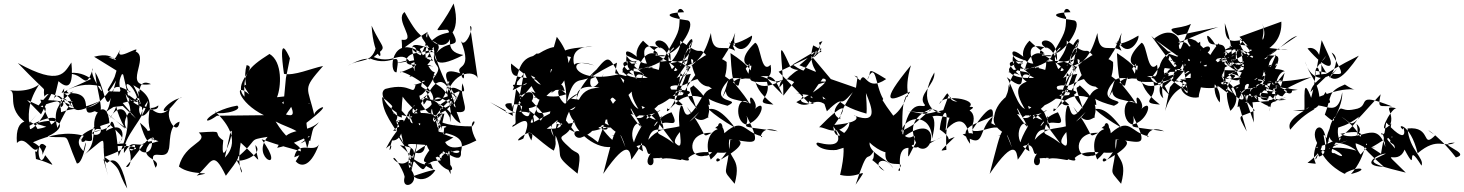

<svg xmlns="http://www.w3.org/2000/svg" viewBox="-20 -1006 8386 1100"><path d="M223 -392C281 -407 190 -271 152 -266C120 -437 204 -508 234 -574C224 -501 116 -474 26 -491C93 -487 -1 -386 141 -294C149 -301 260 -430 125 -273C345 -395 344 -291 195 -267C168 -327 63 -347 77 -187C127 -239 170 -116 196 -156C188 -103 175 -183 186 -95C287 -71 309 -26 239 -117C198 -13 177 -239 245 -167C188 -56 271 -141 169 -191C268 -235 366 -254 460 -228C410 -161 521 -211 435 -211C575 -167 452 -241 545 -302C608 -186 417 -250 569 -261C476 -295 557 -188 456 -114C639 -257 534 -221 599 1C557 -147 575 -81 594 -73C653 -126 690 -21 709 74C645 -31 688 -32 578 -107C739 -161 756 -216 569 -161C801 -191 781 -133 717 -156C788 -220 739 -99 716 -164C744 -89 721 -39 702 -51C860 -237 772 -184 957 -263C823 -272 751 -247 888 -197C727 -145 751 -225 690 -129C681 -222 810 -328 828 -429C730 -292 859 -314 744 -518C926 -416 768 -360 868 -200C760 -273 887 -214 782 -303C845 -88 871 -244 843 -244C895 -47 671 -165 849 -198C750 -88 918 -104 871 -45C816 -182 928 -72 946 -148C958 -172 941 -291 1009 -309C998 -219 923 -333 955 -382C869 -335 948 -437 1022 -446C982 -455 939 -293 842 -387C774 -276 757 -403 802 -461C824 -515 806 -264 770 -486C859 -389 721 -480 579 -357C643 -410 579 -568 718 -484C668 -572 778 -506 774 -382C795 -377 739 -575 845 -524C674 -496 841 -676 757 -711C794 -760 613 -628 677 -738C606 -602 669 -720 519 -681L686 -578L728 -395L763 -447C875 -407 698 -411 716 -462C783 -418 828 -360 887 -402C890 -339 689 -414 696 -492C707 -402 726 -435 728 -351C824 -464 648 -333 708 -268C566 -368 556 -393 698 -268C575 -485 718 -481 606 -322C665 -442 778 -378 659 -111C646 -305 620 -335 611 -291C715 -197 674 -212 659 -185C699 -213 693 -321 588 -256C596 -316 664 -284 526 -251C493 -355 596 -454 607 -301C511 -272 373 -228 458 -140C492 -286 460 -59 420 -70C335 -268 401 -206 252 -224C376 -279 329 -344 184 -298C324 -260 284 -240 211 -435C267 -427 369 -444 413 -371C339 -474 318 -463 330 -363C466 -416 514 -327 645 -545C582 -299 593 -480 526 -592C534 -468 595 -328 523 -369C414 -321 554 -495 347 -470C437 -431 337 -304 558 -429C427 -372 325 -349 348 -500C297 -419 385 -554 554 -512C598 -417 480 -591 513 -614C460 -458 468 -618 333 -576C472 -630 553 -494 505 -555C372 -491 344 -492 375 -472C454 -503 334 -462 322 -388C393 -415 261 -505 235 -452C217 -532 285 -434 82 -645C328 -509 348 -592 389 -648C399 -547 387 -476 315 -541C269 -336 277 -477 321 -455C422 -370 423 -523 309 -273C273 -400 353 -407 308 -426C194 -406 137 -333 294 -507L215 -351L135 -433ZM670 -489C633 -614 791 -615 602 -677C647 -681 668 -655 637 -566C592 -461 547 -489 728 -478C722 -506 640 -388 664 -438L759 -327L683 -399L627 -393Z M1628 -489C1594 -456 1717 -320 1618 -350C1681 -441 1708 -468 1567 -449C1591 -507 1600 -652 1524 -697C1395 -615 1372 -582 1381 -452C1306 -528 1462 -621 1393 -633C1355 -499 1463 -372 1395 -514C1395 -514 1348 -552 1408 -465C1315 -545 1342 -419 1492 -346L1223 -343C1114 -266 1166 -370 1339 -401C1380 -367 1206 -342 1212 -368C1399 -193 1257 -99 1268 -102L1301 -254C1335 -284 1237 -4 1259 -202C1186 -249 1285 -258 1119 -247C1181 -190 1040 -190 1005 -52C1075 6 1235 -26 1107 0C1195 -72 1197 -157 1274 1C1343 -90 1377 -133 1300 -107C1289 -159 1290 -40 1336 -87C1408 29 1326 2 1359 -189C1499 -62 1456 -61 1443 -175C1501 -116 1327 -61 1331 -97C1472 -214 1390 -202 1513 -222C1411 -99 1630 -3 1479 -208C1706 -127 1769 -145 1666 -105C1684 -206 1777 -126 1807 -178C1754 -34 1696 -55 1674 -82C1750 -195 1668 -130 1559 -310C1647 -263 1725 -264 1739 -156C1772 -241 1719 -212 1757 -198C1780 -306 1774 -260 1807 -306C1721 -229 1628 -294 1568 -159C1708 -189 1829 -280 1701 -184C1795 -222 1703 -244 1749 -415C1779 -410 1693 -429 1670 -294L1730 -298C1936 -454 1760 -376 1782 -340C1743 -517 1707 -486 1831 -628C1762 -614 1665 -570 1607 -583C1573 -818 1625 -708 1641 -672L1618 -559L1604 -409L1596 -418L1644 -453Z M2333 -641C2502 -714 2235 -605 2430 -570L2482 -573L2447 -577C2280 -629 2424 -577 2455 -678C2386 -682 2463 -664 2274 -591C2254 -618 2513 -504 2454 -407C2428 -533 2298 -554 2441 -477C2268 -321 2347 -398 2292 -307C2309 -340 2171 -298 2329 -272C2346 -298 2289 -450 2353 -278C2218 -492 2179 -363 2282 -332C2276 -464 2309 -518 2279 -472C2287 -441 2310 -422 2431 -298C2390 -350 2358 -383 2400 -542C2461 -551 2310 -504 2362 -524C2345 -444 2344 -539 2189 -497C2124 -467 2255 -300 2372 -347C2316 -345 2387 -390 2438 -483C2307 -561 2384 -497 2375 -371C2517 -378 2409 -527 2591 -390C2532 -609 2470 -534 2434 -472C2394 -410 2529 -468 2497 -336C2362 -399 2310 -294 2364 -437C2314 -380 2439 -345 2390 -410C2298 -250 2251 -294 2235 -359C2223 -362 2253 -359 2291 -187C2231 -298 2172 -352 2169 -450C2334 -328 2201 -299 2269 -314C2213 -199 2321 -225 2338 -32C2359 -121 2385 -250 2377 -230C2370 -322 2296 -358 2191 -155C2261 -222 2183 -72 2226 -201C2294 -197 2302 -329 2232 -257C2315 -262 2275 -182 2412 -181C2562 -86 2572 -137 2527 -120C2447 -196 2466 -277 2586 -289C2506 -188 2442 -243 2466 -259C2512 -345 2521 -183 2447 -348C2332 -207 2410 -223 2376 -306C2288 -278 2465 -330 2345 -265C2444 -267 2376 -137 2353 -251C2402 -167 2312 -5 2234 -96C2235 -130 2308 2 2297 12C2279 91 2392 47 2338 -30C2338 -70 2289 -65 2361 -82C2322 -133 2269 -175 2272 -174C2358 -159 2365 -155 2336 -63C2270 58 2336 -4 2463 -32C2429 -124 2466 -3 2325 -113C2461 38 2356 -79 2513 -93C2388 -82 2388 -63 2474 -30C2410 66 2279 27 2334 -161C2267 -200 2420 -169 2462 -176C2352 -29 2432 -91 2521 -87C2495 -53 2476 -206 2550 -109C2543 -87 2553 -270 2562 -8L2513 -104C2639 -10 2526 -4 2476 -103C2524 -128 2558 -181 2474 -183C2507 -309 2463 -315 2455 -383C2441 -363 2445 -281 2685 -282C2730 -333 2642 -322 2709 -201C2613 -152 2502 -122 2525 -274C2434 -226 2468 -150 2403 -265C2433 -145 2406 -118 2357 -132C2498 -238 2436 -129 2578 -219C2543 -221 2411 -307 2422 -228C2509 -146 2629 -49 2621 -136C2631 -181 2644 -233 2476 -253C2512 -220 2469 -257 2519 -358C2391 -252 2383 -123 2537 -92C2458 -92 2572 -161 2570 -137C2665 -170 2581 -57 2499 -223C2530 -249 2573 -303 2492 -277C2464 -419 2510 -290 2601 -463C2560 -350 2391 -367 2582 -452C2458 -354 2432 -257 2512 -365C2475 -207 2411 -166 2465 -335C2547 -215 2462 -342 2526 -356C2480 -167 2554 -316 2434 -361C2306 -484 2488 -468 2557 -333C2562 -244 2563 -420 2565 -501C2600 -518 2664 -433 2629 -529C2607 -427 2711 -334 2561 -372C2542 -490 2586 -406 2619 -300C2554 -328 2581 -400 2425 -432C2385 -365 2433 -460 2367 -429C2477 -461 2489 -386 2526 -460C2604 -631 2482 -493 2579 -406C2666 -575 2578 -406 2387 -437C2369 -539 2351 -356 2466 -561C2528 -644 2452 -610 2468 -704C2487 -645 2528 -511 2603 -434C2527 -554 2494 -628 2619 -585C2648 -504 2640 -632 2626 -571C2568 -651 2700 -579 2619 -775C2642 -717 2703 -860 2673 -856L2717 -557C2707 -597 2591 -613 2539 -467C2496 -544 2438 -504 2471 -594C2441 -582 2380 -747 2384 -725C2469 -766 2455 -805 2562 -821C2573 -727 2459 -722 2430 -819C2420 -654 2285 -639 2461 -626C2457 -616 2431 -675 2325 -566C2411 -581 2372 -597 2464 -738C2477 -678 2447 -595 2635 -691C2508 -712 2587 -805 2543 -836C2447 -835 2483 -802 2579 -986C2630 -799 2516 -779 2561 -841C2638 -711 2554 -791 2480 -703C2540 -786 2383 -760 2431 -824C2248 -713 2291 -699 2281 -778C2375 -767 2237 -893 2298 -937C2412 -729 2371 -887 2460 -656C2250 -742 2382 -765 2365 -701L2465 -722C2278 -786 2359 -730 2358 -598C2287 -759 2253 -626 2121 -679C2203 -748 2178 -708 2109 -859C2120 -668 2195 -636 2139 -756C2116 -633 2048 -676 1972 -629C2119 -709 2107 -639 2097 -672C2234 -613 2277 -742 2252 -592C2204 -585 2221 -823 2398 -700C2286 -723 2260 -578 2422 -661C2398 -767 2479 -763 2396 -792C2521 -599 2491 -783 2373 -664L2233 -640L2307 -658Z M2911 -414C2791 -426 3015 -271 2964 -448C2904 -313 2957 -305 2919 -289C2886 -239 3062 -416 2978 -212C2878 -162 3064 -317 3024 -201C2963 -316 3079 -184 3153 -143C3205 -263 3039 -213 3238 -413C3155 -417 3086 -405 3162 -198C3162 -358 3244 -273 3172 -296C3143 -339 3271 -264 3112 -268C3239 -362 3121 -319 3274 -248C3168 -395 3183 -350 3159 -240C3225 -88 3128 -140 3289 -11C3313 -148 3297 -118 3256 -149C3128 -263 3241 -187 3266 -319C3283 -236 3426 -125 3522 -176C3378 -281 3405 -412 3276 -298C3301 -333 3178 -241 3240 -366C3270 -259 3391 -247 3358 -260C3476 -313 3492 -239 3408 -273C3461 -314 3433 -281 3406 -191C3229 -334 3256 -189 3317 -221C3423 -263 3404 -336 3269 -324C3338 -284 3398 -323 3541 -329L3477 -436C3509 -486 3490 -330 3654 -548L3504 -586L3515 -647C3388 -587 3306 -525 3392 -566C3430 -509 3394 -480 3452 -618C3380 -420 3315 -535 3406 -616C3299 -522 3263 -420 3294 -409C3253 -517 3357 -516 3416 -503C3269 -504 3305 -367 3244 -376C3338 -432 3365 -425 3252 -441C3338 -496 3241 -456 3219 -409C3162 -452 3162 -542 3234 -455C3249 -501 3194 -409 3023 -483C3111 -353 3091 -528 3215 -484C3206 -515 3199 -553 3137 -473C3182 -496 3318 -605 3170 -795C3086 -514 3176 -663 3126 -576C3140 -548 3116 -717 3251 -679C3178 -511 3230 -585 3224 -406C3265 -586 3300 -527 3363 -565C3471 -701 3462 -690 3527 -581C3254 -514 3212 -697 3385 -631C3245 -671 3252 -619 3287 -588C3224 -716 3312 -743 3374 -738C3135 -730 3236 -680 3192 -730C3187 -686 3211 -787 3068 -700C3041 -692 3078 -715 3034 -685C2942 -663 2952 -564 2917 -489C3083 -569 3017 -571 3101 -501C3102 -554 3086 -476 3021 -574C3091 -544 3001 -557 2940 -568C2983 -589 2900 -531 2908 -642L2981 -584L2948 -408L2995 -430C3051 -292 2965 -348 2966 -372C2959 -476 2891 -346 3025 -513C3079 -406 3083 -482 3019 -436C3060 -372 2928 -456 3077 -447C3020 -333 3075 -352 3174 -379C2950 -258 3027 -291 3063 -406C2960 -346 2976 -447 2931 -433C3090 -564 3024 -355 3005 -451C3125 -317 3097 -359 3076 -309C3119 -292 2885 -499 2917 -361L2943 -537L2985 -588C3054 -458 2868 -560 2933 -499C2938 -497 3023 -389 3037 -291C3061 -428 2865 -325 2877 -373L2787 -421L2918 -342Z M3910 -630C3950 -599 3873 -533 3950 -777C3892 -691 3884 -650 3930 -593C3891 -698 3731 -641 3707 -643C3777 -720 3758 -680 3664 -773C3587 -695 3630 -595 3784 -664C3635 -572 3549 -614 3571 -688C3703 -625 3620 -688 3620 -688C3507 -775 3600 -584 3648 -683C3617 -654 3580 -580 3650 -537C3711 -638 3555 -551 3577 -661C3658 -591 3762 -463 3841 -571C3760 -615 3617 -635 3719 -618C3712 -653 3603 -501 3671 -546C3609 -526 3548 -504 3667 -338C3655 -489 3582 -412 3692 -386C3673 -389 3820 -495 3891 -405C3794 -381 3875 -565 3927 -626C3853 -400 3785 -333 3804 -386C3824 -354 3860 -491 4001 -448C3885 -241 3905 -427 3880 -398C3846 -311 3915 -122 3851 -184C3822 -213 3934 -311 3986 -365C3877 -221 3793 -322 3694 -205C3727 -340 3835 -170 3747 -365C3656 -459 3718 -309 3622 -332C3662 -361 3698 -365 3608 -347C3563 -472 3562 -305 3495 -393C3500 -229 3512 -255 3614 -181C3554 -273 3554 -321 3595 -385C3670 -259 3671 -245 3593 -353C3743 -312 3839 -442 3684 -323C3694 -396 3748 -305 3841 -184C3727 -274 3739 -198 3771 -344C3696 -216 3721 -328 3827 -363C3881 -260 3802 -323 3770 -296C3748 -388 3793 -271 3683 -345C3808 -435 3815 -522 3918 -464L3755 -449C3756 -428 3713 -440 3683 -398C3610 -325 3577 -494 3534 -564C3689 -441 3558 -640 3691 -560C3520 -548 3504 -642 3628 -643C3620 -655 3458 -682 3630 -560C3579 -611 3473 -573 3615 -617C3491 -543 3589 -385 3544 -521C3550 -391 3354 -334 3538 -232C3557 -449 3502 -348 3537 -457C3431 -377 3448 -255 3520 -289C3573 -208 3356 -224 3574 -233L3445 -300C3472 -400 3444 -427 3334 -258C3422 -235 3509 -359 3563 -162C3506 -304 3514 -309 3436 -10C3584 -226 3591 -136 3597 -91C3724 -262 3636 -250 3664 -139C3550 -198 3622 -348 3655 -282C3551 -108 3656 -127 3613 -162C3732 -223 3646 -39 3752 -175C3620 -60 3742 -23 3722 -99C3795 -107 3799 -78 3888 -168C3692 -49 3717 -114 3921 -137C3781 -180 3850 -162 3765 -89C3790 -118 3909 -74 3881 -95C3926 -80 3933 -86 3923 -101C3985 -162 4108 -119 4142 -134C4069 -22 4074 -128 4106 -90C4253 -170 4248 -213 4164 -204C4144 20 4109 -51 4189 47C4234 -119 4141 -80 4158 -207C4296 -197 4356 -145 4257 -343C4283 -263 4169 -292 4436 -254C4338 -298 4329 -198 4347 -225C4236 -246 4240 -353 4109 -223C4153 -338 4042 -324 4124 -191C4166 -330 3978 -266 4052 -92C4175 -197 4128 -330 4077 -272C4129 -274 4081 -105 4018 -114C3925 -87 3907 -251 4058 -245C3991 -213 4046 -222 3915 -394C3985 -266 4030 -342 4040 -332C4023 -346 4093 -396 3952 -517C3932 -489 3917 -542 3976 -366C3962 -427 3876 -436 3938 -583C3879 -569 3829 -583 3740 -399C3844 -435 3911 -554 3878 -467C3897 -547 3752 -388 3860 -646C3778 -516 3685 -678 3676 -461C3690 -605 3841 -529 3756 -487C3908 -553 3835 -482 3934 -537C4032 -585 4019 -511 4057 -711C4041 -640 3986 -639 3883 -449C3905 -458 4016 -493 3811 -493L3938 -676C3946 -573 4006 -459 4104 -534C4121 -473 3981 -559 3996 -342C3983 -279 4017 -508 4190 -275C4060 -349 3978 -428 4047 -404C4043 -507 3937 -455 4148 -400C4247 -449 4022 -398 4153 -547C4105 -423 4184 -445 4281 -413C4260 -498 4335 -400 4301 -378C4379 -456 4344 -307 4254 -293C4184 -310 4200 -479 4275 -412C4182 -560 4177 -480 4165 -702C4383 -561 4232 -547 4411 -407C4280 -417 4405 -439 4374 -537C4313 -535 4256 -534 4287 -575C4446 -569 4362 -468 4609 -636C4388 -490 4328 -475 4269 -587C4318 -585 4273 -577 4275 -571C4305 -714 4274 -735 4299 -683C4356 -597 4145 -608 4306 -761C4340 -754 4338 -576 4395 -635C4415 -512 4305 -623 4464 -463C4402 -585 4420 -583 4227 -553C4201 -690 4239 -653 4280 -555C4121 -563 4171 -569 4118 -447C4230 -659 4263 -466 4275 -642C4161 -507 4272 -471 4124 -576C4162 -532 4044 -601 4003 -566C4076 -415 4150 -543 4143 -651C4015 -747 4062 -475 4192 -818C4155 -655 4317 -832 4123 -713C4075 -681 4139 -650 4170 -772C4228 -661 4297 -778 4288 -802C4110 -694 4154 -822 4191 -715C4127 -759 4063 -681 4053 -817C4011 -668 3972 -665 3936 -623C3824 -651 4000 -716 3906 -733C3945 -812 3973 -793 3903 -692C3879 -598 3840 -574 3822 -626C3770 -724 3903 -772 3805 -697C3875 -711 3971 -871 3921 -889C3791 -906 3780 -933 3899 -936C3878 -979 3845 -940 3874 -907C3872 -823 3871 -825 3790 -684C3688 -679 3777 -723 3734 -685C3858 -709 3759 -639 3638 -606C3663 -753 3823 -725 3732 -551C3653 -684 3629 -791 3792 -718C3645 -767 3828 -839 3822 -658C3763 -809 3697 -687 3735 -698C3869 -613 3811 -653 3898 -568C4008 -711 3933 -663 3819 -643C3954 -809 3800 -814 3904 -755C4013 -675 3973 -750 4030 -686C4038 -715 3926 -603 3877 -632L3940 -678L3867 -500L3883 -620Z M4648 -540C4516 -753 4695 -515 4521 -636L4642 -708C4598 -711 4762 -685 4639 -746C4588 -589 4749 -561 4560 -632C4763 -814 4665 -683 4639 -678C4719 -764 4640 -755 4692 -770C4605 -609 4551 -568 4468 -458C4466 -700 4420 -816 4511 -618C4580 -580 4574 -658 4445 -504C4455 -626 4604 -484 4638 -443C4601 -462 4579 -444 4644 -410C4481 -418 4652 -471 4540 -470C4661 -462 4598 -434 4694 -556C4740 -554 4697 -503 4542 -421C4627 -361 4664 -506 4761 -339C4684 -456 4677 -472 4715 -433C4676 -467 4722 -361 4717 -368C4833 -483 4771 -368 4866 -478C4785 -355 4792 -330 4795 -323C4708 -367 4815 -446 4855 -468C4727 -485 4753 -408 4944 -355C4945 -366 4948 -376 4941 -473C4976 -388 5013 -294 4878 -342C4853 -360 4967 -309 4760 -290C4853 -418 4813 -421 4673 -277C4713 -279 4768 -216 4845 -307C4858 -272 4766 -167 4754 -280C4741 -303 4871 -136 4666 -189C4638 -187 4681 -138 4773 -147C4915 -191 4910 -181 4773 -273C4771 -227 4849 -240 4793 -4C4910 26 4969 -76 4882 52C4959 -182 4942 -66 4986 -140C4993 -45 4936 -137 5047 -27C4967 -66 5045 -126 5096 -43C5079 -89 4955 -126 4962 -190C5013 -137 5100 -111 5056 -154C5027 -6 5189 -112 5126 -31C5157 1 5100 -157 5185 -159C5178 -59 5185 -130 5244 -211C5344 -277 5227 -138 5382 -224C5267 -170 5305 -165 5257 -185C5240 -138 5178 -173 5216 -177C5232 -301 5204 -140 5120 -279C5011 -220 5189 -295 5094 -171C5377 -425 5342 -102 5242 -161C5148 -326 5290 -370 5320 -386C5190 -267 5214 -295 5143 -252C5166 -347 5316 -361 5320 -212C5364 -380 5280 -341 5321 -339C5386 -360 5494 -279 5516 -373C5446 -395 5390 -357 5402 -147C5372 -146 5345 -121 5450 -221C5353 -190 5476 -188 5364 -264C5372 -361 5421 -422 5397 -259C5487 -360 5532 -301 5538 -182C5461 -284 5567 -290 5676 -344C5575 -273 5636 -138 5495 -236C5602 -267 5544 -179 5552 -290C5590 -400 5455 -414 5420 -315C5575 -389 5569 -394 5534 -394C5584 -437 5375 -472 5362 -410C5441 -516 5376 -458 5465 -424C5389 -423 5443 -530 5384 -375C5249 -343 5296 -353 5168 -372C5396 -337 5253 -414 5371 -362C5348 -348 5229 -416 5333 -591C5341 -521 5229 -459 5279 -405C5280 -375 5187 -472 5151 -217C5141 -490 5179 -441 5194 -481C5074 -418 5014 -408 5199 -632C5151 -471 5207 -453 5165 -448C5193 -483 5135 -332 5058 -329C5149 -320 5081 -337 5008 -483C5010 -488 5015 -386 5040 -439C4993 -518 5000 -663 4948 -549C4984 -590 4924 -635 5057 -553C4939 -472 4939 -611 4908 -545C4874 -577 4862 -577 4893 -566L4884 -503L4740 -553L4630 -684L4441 -595L4613 -416L4647 -518L4720 -538Z M6124 -630C6164 -599 6087 -533 6164 -777C6106 -691 6098 -650 6144 -593C6105 -698 5945 -641 5921 -643C5991 -720 5972 -680 5878 -773C5801 -695 5844 -595 5998 -664C5849 -572 5763 -614 5785 -688C5917 -625 5834 -688 5834 -688C5721 -775 5814 -584 5862 -683C5831 -654 5794 -580 5864 -537C5925 -638 5769 -551 5791 -661C5872 -591 5976 -463 6055 -571C5974 -615 5831 -635 5933 -618C5926 -653 5817 -501 5885 -546C5823 -526 5762 -504 5881 -338C5869 -489 5796 -412 5906 -386C5887 -389 6034 -495 6105 -405C6008 -381 6089 -565 6141 -626C6067 -400 5999 -333 6018 -386C6038 -354 6074 -491 6215 -448C6099 -241 6119 -427 6094 -398C6060 -311 6129 -122 6065 -184C6036 -213 6148 -311 6200 -365C6091 -221 6007 -322 5908 -205C5941 -340 6049 -170 5961 -365C5870 -459 5932 -309 5836 -332C5876 -361 5912 -365 5822 -347C5777 -472 5776 -305 5709 -393C5714 -229 5726 -255 5828 -181C5768 -273 5768 -321 5809 -385C5884 -259 5885 -245 5807 -353C5957 -312 6053 -442 5898 -323C5908 -396 5962 -305 6055 -184C5941 -274 5953 -198 5985 -344C5910 -216 5935 -328 6041 -363C6095 -260 6016 -323 5984 -296C5962 -388 6007 -271 5897 -345C6022 -435 6029 -522 6132 -464L5969 -449C5970 -428 5927 -440 5897 -398C5824 -325 5791 -494 5748 -564C5903 -441 5772 -640 5905 -560C5734 -548 5718 -642 5842 -643C5834 -655 5672 -682 5844 -560C5793 -611 5687 -573 5829 -617C5705 -543 5803 -385 5758 -521C5764 -391 5568 -334 5752 -232C5771 -449 5716 -348 5751 -457C5645 -377 5662 -255 5734 -289C5787 -208 5570 -224 5788 -233L5659 -300C5686 -400 5658 -427 5548 -258C5636 -235 5723 -359 5777 -162C5720 -304 5728 -309 5650 -10C5798 -226 5805 -136 5811 -91C5938 -262 5850 -250 5878 -139C5764 -198 5836 -348 5869 -282C5765 -108 5870 -127 5827 -162C5946 -223 5860 -39 5966 -175C5834 -60 5956 -23 5936 -99C6009 -107 6013 -78 6102 -168C5906 -49 5931 -114 6135 -137C5995 -180 6064 -162 5979 -89C6004 -118 6123 -74 6095 -95C6140 -80 6147 -86 6137 -101C6199 -162 6322 -119 6356 -134C6283 -22 6288 -128 6320 -90C6467 -170 6462 -213 6378 -204C6358 20 6323 -51 6403 47C6448 -119 6355 -80 6372 -207C6510 -197 6570 -145 6471 -343C6497 -263 6383 -292 6650 -254C6552 -298 6543 -198 6561 -225C6450 -246 6454 -353 6323 -223C6367 -338 6256 -324 6338 -191C6380 -330 6192 -266 6266 -92C6389 -197 6342 -330 6291 -272C6343 -274 6295 -105 6232 -114C6139 -87 6121 -251 6272 -245C6205 -213 6260 -222 6129 -394C6199 -266 6244 -342 6254 -332C6237 -346 6307 -396 6166 -517C6146 -489 6131 -542 6190 -366C6176 -427 6090 -436 6152 -583C6093 -569 6043 -583 5954 -399C6058 -435 6125 -554 6092 -467C6111 -547 5966 -388 6074 -646C5992 -516 5899 -678 5890 -461C5904 -605 6055 -529 5970 -487C6122 -553 6049 -482 6148 -537C6246 -585 6233 -511 6271 -711C6255 -640 6200 -639 6097 -449C6119 -458 6230 -493 6025 -493L6152 -676C6160 -573 6220 -459 6318 -534C6335 -473 6195 -559 6210 -342C6197 -279 6231 -508 6404 -275C6274 -349 6192 -428 6261 -404C6257 -507 6151 -455 6362 -400C6461 -449 6236 -398 6367 -547C6319 -423 6398 -445 6495 -413C6474 -498 6549 -400 6515 -378C6593 -456 6558 -307 6468 -293C6398 -310 6414 -479 6489 -412C6396 -560 6391 -480 6379 -702C6597 -561 6446 -547 6625 -407C6494 -417 6619 -439 6588 -537C6527 -535 6470 -534 6501 -575C6660 -569 6576 -468 6823 -636C6602 -490 6542 -475 6483 -587C6532 -585 6487 -577 6489 -571C6519 -714 6488 -735 6513 -683C6570 -597 6359 -608 6520 -761C6554 -754 6552 -576 6609 -635C6629 -512 6519 -623 6678 -463C6616 -585 6634 -583 6441 -553C6415 -690 6453 -653 6494 -555C6335 -563 6385 -569 6332 -447C6444 -659 6477 -466 6489 -642C6375 -507 6486 -471 6338 -576C6376 -532 6258 -601 6217 -566C6290 -415 6364 -543 6357 -651C6229 -747 6276 -475 6406 -818C6369 -655 6531 -832 6337 -713C6289 -681 6353 -650 6384 -772C6442 -661 6511 -778 6502 -802C6324 -694 6368 -822 6405 -715C6341 -759 6277 -681 6267 -817C6225 -668 6186 -665 6150 -623C6038 -651 6214 -716 6120 -733C6159 -812 6187 -793 6117 -692C6093 -598 6054 -574 6036 -626C5984 -724 6117 -772 6019 -697C6089 -711 6185 -871 6135 -889C6005 -906 5994 -933 6113 -936C6092 -979 6059 -940 6088 -907C6086 -823 6085 -825 6004 -684C5902 -679 5991 -723 5948 -685C6072 -709 5973 -639 5852 -606C5877 -753 6037 -725 5946 -551C5867 -684 5843 -791 6006 -718C5859 -767 6042 -839 6036 -658C5977 -809 5911 -687 5949 -698C6083 -613 6025 -653 6112 -568C6222 -711 6147 -663 6033 -643C6168 -809 6014 -814 6118 -755C6227 -675 6187 -750 6244 -686C6252 -715 6140 -603 6091 -632L6154 -678L6081 -500L6097 -620Z M6672 -712 6748 -697 6785 -480C6594 -614 6648 -572 6681 -686C6751 -578 6738 -609 6773 -732C6649 -585 6682 -718 6730 -626C6641 -625 6627 -493 6645 -443C6592 -480 6640 -617 6754 -611C6689 -574 6804 -640 6710 -548C6806 -530 6796 -428 6760 -499C6732 -543 6803 -607 6888 -624L6677 -698L6574 -556C6615 -488 6693 -577 6672 -583C6632 -570 6636 -605 6758 -592C6613 -556 6644 -565 6643 -505C6793 -621 6725 -672 6830 -675L6683 -507L6655 -370C6684 -469 6737 -506 6797 -522C6698 -534 6765 -430 6848 -449C6848 -501 6903 -543 6801 -615C6863 -601 6905 -520 6967 -596C6795 -505 6903 -571 6846 -631C6838 -599 6868 -571 6856 -767C6791 -716 6650 -747 6622 -620C6783 -603 6753 -589 6801 -601C6801 -601 6690 -527 6862 -661C6704 -658 6772 -520 6768 -666C6783 -563 6990 -504 6897 -673C6996 -624 6878 -614 6964 -623L6858 -578C6853 -683 6993 -623 6837 -554C6801 -589 6843 -557 7004 -496C6893 -603 7067 -596 6962 -758C6792 -554 6990 -565 6968 -419C6892 -512 7001 -619 6886 -572C6865 -695 6821 -687 6901 -631C6851 -601 6792 -546 6918 -581C6948 -758 6840 -676 6843 -575C7071 -606 7000 -501 6953 -510C7011 -599 7119 -451 7029 -371C6953 -587 7125 -558 7023 -584C7104 -587 7129 -474 7219 -628C7143 -618 7012 -585 7017 -579C7068 -559 7013 -479 6908 -556C7127 -376 6927 -560 7044 -471C6984 -565 6902 -615 7104 -653L7140 -683L7079 -560L7093 -443C7055 -525 7265 -515 7317 -463C7150 -484 7030 -471 7326 -549C7096 -422 7164 -415 7198 -591C7268 -666 7209 -454 7158 -456C7118 -419 7257 -478 7301 -681C7167 -533 7247 -454 7289 -432C7278 -589 7269 -519 7155 -553C7307 -549 7182 -583 7034 -501C7062 -419 7142 -416 7084 -483C7158 -494 7036 -530 7078 -472C7131 -577 7279 -545 7215 -682C7105 -508 7131 -598 7185 -426C7218 -480 7034 -501 7169 -374C7080 -325 7061 -367 7123 -253L7075 -414L7349 -434C7254 -461 7230 -335 7251 -430C7194 -452 7278 -384 7239 -531C7177 -441 7183 -460 7256 -441L7108 -463L7164 -304C7162 -362 7152 -559 7122 -421C7089 -544 7135 -540 7172 -559C7267 -523 7395 -544 7493 -564C7242 -464 7251 -413 7349 -450C7239 -398 7202 -418 7243 -417C7291 -466 7231 -312 7258 -393C7057 -480 7273 -500 7070 -392C7082 -533 7161 -475 7203 -531C7200 -495 7361 -487 7365 -503C7193 -438 7160 -559 7171 -487C7182 -495 7273 -615 7194 -555C7270 -580 7127 -754 7247 -549C7371 -736 7255 -673 7253 -692C7228 -682 7268 -658 7147 -662C7276 -657 7176 -559 7325 -502C7219 -643 7100 -709 7135 -687C7072 -568 7041 -743 7086 -720C7135 -653 7085 -479 7060 -502C7206 -564 7080 -484 7157 -480C7154 -637 7344 -625 7173 -585C7311 -605 7168 -607 7139 -477C7201 -572 7238 -497 7333 -491C7399 -424 7400 -552 7327 -454C7261 -457 7292 -596 7341 -598C7287 -627 7276 -581 7216 -669C7251 -670 7269 -743 7359 -719L7061 -752L6981 -713C7084 -740 7154 -714 7198 -626C7213 -686 7230 -752 7204 -819C7170 -677 7241 -801 7211 -872C7269 -726 7103 -752 7203 -660C7133 -635 7179 -639 7087 -720C7117 -601 7092 -629 7006 -561C7122 -521 7086 -553 7001 -714C7079 -650 7022 -568 7002 -688C7133 -558 7039 -717 6996 -655C7058 -574 7132 -601 7199 -548C7104 -599 6959 -505 6985 -597C6915 -485 7047 -631 6977 -660C6936 -657 7004 -676 7115 -782C7015 -758 6999 -772 6997 -873C7086 -620 6986 -645 7075 -595C7052 -632 6951 -645 7063 -713C7205 -712 6931 -687 6923 -606C6936 -671 7181 -700 7021 -740C7100 -761 7023 -608 7094 -639C7034 -717 6954 -578 6914 -694C6894 -517 6831 -658 6808 -502C7002 -756 7078 -742 6908 -649C7054 -735 7050 -563 6978 -658C7029 -731 6965 -610 6857 -627C6838 -607 6824 -530 6740 -554C6825 -496 6933 -489 6988 -518C7009 -695 6984 -588 6925 -658C6856 -642 6820 -780 6867 -636C6780 -683 6874 -714 6832 -772C6708 -831 6869 -665 6809 -732C6831 -778 6867 -718 6865 -700C6952 -689 6917 -842 6780 -613C6788 -741 6817 -629 6793 -476C6815 -480 6869 -700 6876 -569C6789 -637 6828 -826 6706 -745C6779 -713 6728 -892 6591 -784L6755 -665L6815 -559H6777C6652 -482 6719 -656 6723 -576C6666 -687 6764 -672 6774 -635C6812 -789 6730 -648 6733 -766C6763 -767 6847 -816 6960 -851L6728 -803C6640 -860 6729 -833 6803 -869L6704 -626L6576 -800ZM7317 -505 7340 -589 7291 -529C7179 -484 7172 -416 7269 -435C7329 -514 7257 -582 7266 -546C7199 -380 7307 -478 7266 -533L7356 -483L7415 -491ZM7216 -668 7413 -801C7326 -779 7233 -595 7137 -721C7213 -737 7127 -604 7110 -683C7115 -677 7330 -697 7321 -882L7081 -795L7266 -595ZM7163 -656C7335 -538 7184 -617 7291 -694L7250 -598L7158 -721L7042 -656L7230 -600ZM7163 -656C7162 -655 7162 -655 7161 -655C7161 -655 7162 -655 7163 -656ZM7177 -667C7284 -632 7070 -669 7084 -783C7170 -687 7145 -714 7107 -648C7307 -632 7222 -553 7223 -718C7194 -591 7101 -626 7094 -630C7052 -617 7186 -613 7302 -643L7274 -616L7166 -659L7117 -619ZM6997 -676C7021 -803 6919 -716 6901 -775C6872 -855 6974 -730 6987 -647C6990 -576 6902 -626 6849 -608L7075 -602L6925 -749ZM6824 -706 6648 -574C6675 -496 6762 -633 6726 -691L6988 -618L6835 -769Z M7578 -687C7532 -603 7511 -710 7571 -601C7620 -511 7674 -557 7765 -687C7532 -571 7497 -522 7488 -478C7594 -594 7631 -584 7518 -600C7513 -490 7479 -415 7473 -372C7572 -470 7639 -356 7575 -479C7526 -385 7336 -344 7372 -263C7494 -414 7603 -382 7387 -373C7613 -351 7533 -491 7493 -442C7440 -587 7457 -434 7453 -371C7540 -468 7639 -293 7670 -478C7677 -365 7537 -217 7597 -193C7513 -313 7624 -129 7537 -109C7489 -218 7639 -201 7471 -73C7572 -64 7470 -53 7526 -187C7476 -280 7583 -342 7579 -153C7617 -328 7627 -230 7767 -338C7707 -230 7585 -172 7519 -163C7685 -72 7563 -192 7590 -159C7656 -147 7711 -81 7624 -129C7569 -120 7688 -268 7655 -200C7618 -293 7696 -338 7641 -347C7596 -324 7564 -175 7642 -197C7562 -179 7670 -211 7751 -143C7461 -224 7508 22 7541 -166C7557 -67 7709 9 7686 -14C7766 -60 7833 -37 7720 -9C7815 -114 7804 -246 7815 -151C7926 -202 7909 -239 7892 -125C7744 -226 7754 -185 7909 -50C7761 -55 7879 -127 7920 -126C7839 -85 7775 -79 8034 -17C7869 -180 7987 -45 8027 -149C8112 11 8024 -217 8124 -57C8143 -100 8054 -147 8044 -270C8186 -285 8121 -149 8203 -231C8106 -293 8208 -252 8321 -104C8419 -130 8186 -184 8315 -189C8254 -155 8219 -227 8102 -128C8058 -308 7972 -296 8018 -264C8014 -312 8071 -141 7922 -304C7887 -103 7922 -244 7958 -222C7911 -162 8005 -213 7957 -112C8017 -150 7913 -195 7927 -223C7990 -152 7934 -225 7951 -298C7857 -203 7946 -385 7980 -386C7874 -408 8012 -345 7913 -245C7878 -202 7899 -311 7917 -164C7865 -331 7774 -182 7659 -239C7867 -285 7751 -162 7690 -222C7768 -159 7713 -213 7833 -143C7829 -73 7861 -231 7775 -120C7712 -204 7777 -209 7752 -296C7844 -213 7570 -170 7621 -168C7805 -264 7756 -146 7863 -163C7744 -160 7829 -223 7665 -337C7749 -286 7693 -254 7890 -466C7871 -376 7887 -405 7956 -396C7727 -486 7844 -396 7741 -380C7644 -358 7677 -432 7623 -321C7614 -364 7675 -255 7570 -349C7613 -461 7583 -479 7685 -522C7792 -449 7762 -542 7539 -452C7529 -544 7480 -573 7458 -654C7468 -602 7536 -497 7640 -611C7516 -466 7698 -655 7609 -705C7705 -523 7674 -606 7513 -575C7514 -610 7532 -663 7546 -553C7569 -717 7502 -742 7471 -728C7580 -601 7635 -601 7588 -697L7552 -776L7525 -620Z"/></svg>

Font: CISF Camouflage Kit
Style: Mdz
Weight: 400
Designer: Robert Jablonski, Jasper
Foundry: Cannot Into Space Fonts
Version: Version 1.270